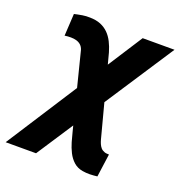

<svg xmlns="http://www.w3.org/2000/svg" viewBox="-208 -648 910 971"><g transform="rotate(20 247.5 -162.5)"><path d="M568.8 -528.3 89.8 203.1H-73.7L397.5 -528.3ZM112.3 -535.2Q145.5 -534.7 169.7 -524.7Q193.8 -514.6 211.4 -497.1Q229 -479.5 241.2 -455.3Q253.4 -431.2 261.7 -402.3L374.5 25.4Q377.4 36.6 382.1 47.4Q386.7 58.1 394 66.7Q401.4 75.2 413.6 79.6Q419.4 82 425.8 82.3Q432.1 82.5 438.5 83L421.4 207Q401.9 209.5 381.6 210Q361.3 210.4 341.8 207Q313 202.1 293.2 184.3Q273.4 166.5 260.7 141.4Q248 116.2 240 88.6Q231.9 61 226.1 36.6L124.5 -365.7Q119.6 -381.3 109.4 -390.6Q99.1 -399.9 85.2 -403.8Q71.3 -407.7 55.7 -407.7Q47.4 -408.2 38.8 -407.2Q30.3 -406.2 22 -405.3L28.8 -524.4Q49.8 -529.3 70.6 -532.7Q91.3 -536.1 112.3 -535.2Z"/></g></svg>

Font: Roboto Black
Style: Italic
Weight: 900
Italic angle: -12°
Designer: Christian Robertson
Foundry: Google
Version: Version 3.0; 2020